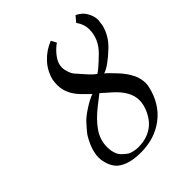

<svg xmlns="http://www.w3.org/2000/svg" viewBox="-188 -757 890 890"><g transform="rotate(-45 257.0 -311.5)"><path d="M228 -4.9Q291 -4.9 331.1 -39.1Q354.5 -58.6 370.4 -92Q386.2 -125.5 386.2 -155.8Q386.2 -212.9 325.2 -268.1L277.8 -310.1L229 -272Q181.6 -234.9 153.8 -195.1Q126 -155.3 126 -106.9Q126 -99.6 127.9 -84Q133.8 -54.2 147 -41Q168.9 -19 182.1 -13.2Q206.1 -4.9 228 -4.9ZM432.1 -616.2 455.1 -644Q469.2 -638.2 483.9 -625Q497.6 -611.3 505.9 -591.8Q514.2 -572.3 514.2 -553.2Q514.2 -548.3 509.8 -521Q496.6 -468.3 455.1 -428.2Q393.6 -369.6 357.9 -358.9Q365.2 -355 403.8 -314Q462.9 -250.5 462.9 -192.9Q462.9 -178.7 460 -167Q439.9 -78.6 375.5 -28.8Q311 21 219.2 21Q139.2 21 99.1 -13.2Q83 -27.8 73.5 -52.7Q64 -77.6 64 -101.1Q64 -147.5 97.2 -205.1Q104 -218.8 138.2 -255.9Q153.8 -274.4 191.2 -298.6Q228.5 -322.8 252 -330.1L211.9 -370.1Q166 -418 166 -474.1Q166 -491.2 168.9 -507.8Q180.2 -553.7 212.6 -588.6Q245.1 -623.5 290 -641.1L304.2 -615.2Q277.8 -596.7 258.3 -570.3Q238.8 -543.9 238.8 -517.1Q238.8 -502 245.4 -483.2Q252 -464.4 261.2 -455.1L293 -418.9Q316.9 -391.6 334 -379.9Q350.1 -387.7 405.8 -441.9Q454.1 -490.2 454.1 -551.8Q454.1 -586.4 432.1 -616.2Z"/></g></svg>

Font: Common Serif SemiBold
Style: Italic
Weight: 600
Italic angle: -12°
Designer: Philipp H. Poll, Khaled Hosny
Foundry: Stefan Peev, Context Ltd.
Version: Version 1.026